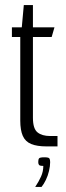

<svg xmlns="http://www.w3.org/2000/svg" viewBox="-20 -578 259 758"><path d="M164 0Q126 0 103 -9.5Q80 -19 70 -41.5Q60 -64 60 -102V-432H27V-470H66L74 -558H110V-470H195L184 -432H110V-113Q110 -70 128 -55.5Q146 -41 178 -41H207V0ZM119 160Q133 139 142 119Q151 99 151 77Q137 77 134 73Q131 69 131 62Q131 52 134 47.5Q137 43 155 43Q172 43 175 47.5Q178 52 178 62Q178 78 173.5 97Q169 116 161 132.5Q153 149 144 160Z"/></svg>

Font: Smooch Sans Thin
Style: Regular
Weight: 400
Version: Version 1.010